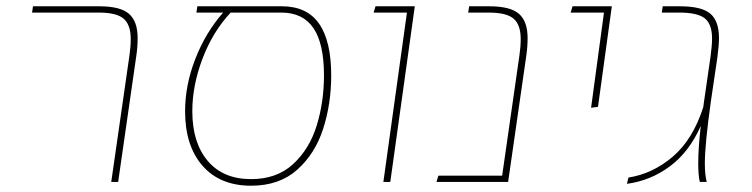

<svg xmlns="http://www.w3.org/2000/svg" viewBox="-20 -579 2392 611"><path d="M392 -403Q396 -430 396 -455Q396 -500 373.5 -519.5Q351 -539 294 -539H82L85 -559H296Q363 -559 390.5 -535Q418 -511 418 -458Q418 -430 414 -403L356 0H334Z M1034 -339Q1034 -249 1008.5 -169.5Q983 -90 926 -39Q869 12 779 12Q680 12 624.5 -51.5Q569 -115 569 -225Q569 -308 601.5 -391.5Q634 -475 690 -539H605L608 -559H877Q957 -559 995.5 -503.5Q1034 -448 1034 -339ZM1011 -339Q1011 -440 977.5 -489.5Q944 -539 875 -539H714Q657 -478 624.5 -392.5Q592 -307 592 -225Q592 -125 641 -67Q690 -9 779 -9Q861 -9 913 -57Q965 -105 988 -180Q1011 -255 1011 -339Z M1275 -539H1169L1175 -559H1300L1222 0H1200Z M1659 -458Q1659 -430 1655 -403L1597 0H1369L1375 -20H1578L1633 -403Q1637 -430 1637 -455Q1637 -500 1614.5 -519.5Q1592 -539 1535 -539H1470L1473 -559H1537Q1604 -559 1631.5 -535Q1659 -511 1659 -458Z M1902 -539H1796L1802 -559H1927L1883 -239L1861 -236Z M2268 -458Q2268 -435 2263 -397L2242 -255Q2223 -119 2223 -59Q2223 -23 2229 0H2207Q2202 -20 2202 -60Q2202 -108 2210 -178Q2173 -95 2111.5 -49.5Q2050 -4 1975 6L1980 -14Q2057 -26 2121 -80.5Q2185 -135 2218 -238L2220 -253L2241 -398Q2246 -435 2246 -456Q2246 -502 2223 -520.5Q2200 -539 2141 -539H2086L2089 -559H2143Q2213 -559 2240.5 -535.5Q2268 -512 2268 -458Z"/></svg>

Font: FiraGO Thin
Style: Italic
Weight: 100
Italic angle: -8°
Designer: bBox Type GmbH
Foundry: bBox Type GmbH
Version: Version 1.001